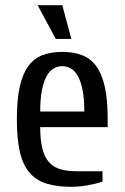

<svg xmlns="http://www.w3.org/2000/svg" viewBox="-20 -710 480 740"><path d="M395 -220H135Q135 -171 143 -138.5Q151 -106 167.5 -86.5Q184 -67 210.5 -58.5Q237 -50 275 -50H375V-10Q352 -2 318.5 4Q285 10 255 10Q199 10 159 -2.5Q119 -15 93.5 -45Q68 -75 56.5 -125Q45 -175 45 -250Q45 -325 56 -375Q67 -425 89 -455Q111 -485 144 -497.5Q177 -510 220 -510Q263 -510 296 -497.5Q329 -485 351 -455Q373 -425 384 -375Q395 -325 395 -250ZM305 -280Q305 -331 298 -364.5Q291 -398 279.5 -418Q268 -438 252.5 -446.5Q237 -455 220 -455Q203 -455 187.5 -446.5Q172 -438 160.5 -418Q149 -398 142 -364.5Q135 -331 135 -280ZM195 -560 125 -690H220L255 -560Z"/></svg>

Font: Cuprum
Style: Regular
Weight: 400
Designer: Jovanny Lemonad
Foundry: Jovanny Lemonad
Version: Version 1.002